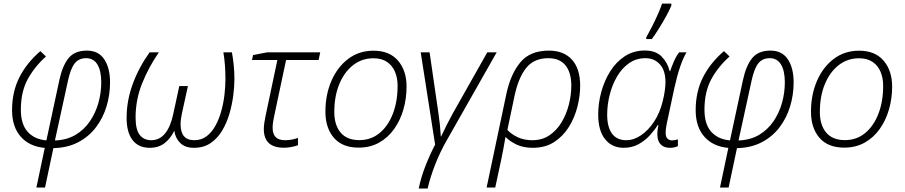

<svg xmlns="http://www.w3.org/2000/svg" viewBox="-20 -827 5123 1087"><path d="M186 234.9 233.4 10.3Q146 2.4 97.2 -53.5Q48.3 -109.4 48.3 -203.1Q48.3 -307.1 89.6 -388.9Q130.9 -470.7 208.5 -537.6L240.2 -507.3Q175.3 -449.2 136.7 -378.2Q98.1 -307.1 98.1 -206.1Q98.1 -123.5 136.7 -80.8Q175.3 -38.1 242.7 -32.2L315.9 -373Q333.5 -455.1 368.2 -497.8Q402.8 -540.5 471.7 -540.5Q537.6 -540.5 570.3 -491.2Q603 -441.9 603 -360.8Q603 -290 583 -224.4Q563 -158.7 523.2 -106.2Q483.4 -53.7 423.1 -22Q362.8 9.8 282.2 11.7L234.9 234.9ZM291 -31.7Q357.9 -34.2 407 -63.2Q456.1 -92.3 488.5 -139.6Q521 -187 537.1 -244.4Q553.2 -301.8 553.2 -360.4Q553.2 -426.3 531.5 -461.9Q509.8 -497.6 467.8 -497.6Q425.8 -497.6 402.6 -467.8Q379.4 -438 364.7 -369.6Z M827.6 9.8Q764.2 9.8 730.5 -33.9Q696.8 -77.6 696.8 -159.7Q696.8 -256.8 731.4 -351.3Q766.1 -445.8 827.1 -530.8H879.4Q821.8 -447.3 784.7 -355Q747.6 -262.7 747.6 -161.6Q747.6 -92.8 771.2 -63Q794.9 -33.2 835.9 -33.2Q883.8 -33.2 914.8 -71.8Q945.8 -110.4 960.4 -179.7L995.1 -339.8H1043.9L1009.8 -184.1Q1002.4 -150.9 1002.4 -123Q1002.4 -33.2 1080.1 -33.2Q1120.1 -33.2 1149.9 -55.9Q1179.7 -78.6 1200.2 -116.2Q1220.7 -153.8 1233.2 -199.5Q1245.6 -245.1 1251 -292Q1256.3 -338.9 1256.3 -378.9Q1256.3 -462.9 1244.6 -530.8H1293Q1299.3 -496.6 1303.2 -458.3Q1307.1 -419.9 1307.1 -379.9Q1307.1 -337.9 1300.5 -286.1Q1293.9 -234.4 1278.8 -182.6Q1263.7 -130.9 1237.5 -87.2Q1211.4 -43.5 1172.1 -16.8Q1132.8 9.8 1077.6 9.8Q1028.3 9.8 1000.5 -17.3Q972.7 -44.4 966.8 -86.9Q944.8 -41.5 910.9 -15.9Q877 9.8 827.6 9.8Z M1586.9 9.3Q1473.6 9.3 1473.6 -96.2Q1473.6 -111.8 1476.3 -131.1Q1479 -150.4 1483.4 -170.4L1550.3 -487.3H1406.7L1412.6 -515.1L1492.7 -530.8H1793L1783.7 -487.3H1599.6L1532.2 -169.4Q1523.4 -129.4 1523.4 -103Q1523.4 -33.2 1593.8 -33.2Q1631.8 -33.2 1667 -46.4V-4.9Q1653.3 0.5 1631.1 4.9Q1608.9 9.3 1586.9 9.3Z M2010.3 8.8Q1918 8.8 1870.1 -47.1Q1822.3 -103 1822.3 -194.3Q1822.3 -290.5 1856.2 -368.9Q1890.1 -447.3 1951.4 -493.7Q2012.7 -540 2094.7 -540Q2185.1 -540 2233.4 -483.6Q2281.7 -427.2 2281.7 -336.9Q2281.7 -269.5 2263.9 -207.5Q2246.1 -145.5 2211.4 -96.7Q2176.8 -47.9 2126.2 -19.5Q2075.7 8.8 2010.3 8.8ZM2014.6 -33.7Q2080.1 -33.7 2128.7 -73.5Q2177.2 -113.3 2204.1 -182.9Q2231 -252.4 2231 -341.3Q2231 -384.3 2216.6 -419.7Q2202.1 -455.1 2171.6 -476.1Q2141.1 -497.1 2094.2 -497.1Q2029.3 -497.1 1979.2 -458.3Q1929.2 -419.4 1900.9 -350.8Q1872.6 -282.2 1872.6 -192.9Q1872.6 -119.1 1908.4 -76.4Q1944.3 -33.7 2014.6 -33.7Z M2350.6 240.2Q2363.3 176.8 2389.4 110.6Q2415.5 44.4 2443.4 -8.3L2361.8 -530.8H2412.1L2462.9 -180.7Q2467.3 -151.9 2470.7 -117.9Q2474.1 -84 2475.6 -54.7H2477.5Q2492.2 -86.4 2509.8 -121.1Q2527.3 -155.8 2542.5 -183.1L2738.8 -530.8H2792L2508.8 -31.7Q2470.2 36.1 2443.4 105.2Q2416.5 174.3 2400.9 240.2Z M2734.9 234.9 2846.7 -294.9Q2871.1 -408.7 2926.3 -474.6Q2981.4 -540.5 3087.4 -540.5Q3171.9 -540.5 3218.3 -489Q3264.6 -437.5 3264.6 -341.8Q3264.6 -284.2 3249 -222.7Q3233.4 -161.1 3200.7 -108.4Q3168 -55.7 3117.4 -22.9Q3066.9 9.8 2996.6 9.8Q2943.4 9.8 2905 -8.3Q2866.7 -26.4 2841.8 -51.8Q2835.9 -16.6 2830.1 13.9Q2824.2 44.4 2817.9 75.7L2783.7 234.9ZM2993.7 -33.2Q3049.8 -33.2 3091.1 -61.3Q3132.3 -89.4 3159.7 -135.3Q3187 -181.2 3200.7 -235.4Q3214.4 -289.6 3214.4 -342.3Q3214.4 -416 3181.6 -456.8Q3148.9 -497.6 3084 -497.6Q3002.9 -497.6 2958.5 -441.7Q2914.1 -385.7 2892.6 -282.2L2852.5 -91.3Q2876 -66.4 2911.6 -49.8Q2947.3 -33.2 2993.7 -33.2Z M3510.7 9.8Q3444.8 9.8 3405.8 -38.8Q3366.7 -87.4 3366.7 -178.2Q3366.7 -242.2 3384 -306.2Q3401.4 -370.1 3434.8 -423.3Q3468.3 -476.6 3517.6 -508.8Q3566.9 -541 3630.9 -541Q3692.4 -541 3726.1 -506.6Q3759.8 -472.2 3771 -424.8H3774.4Q3781.2 -446.8 3795.2 -479Q3809.1 -511.2 3825.2 -530.8H3866.7Q3828.6 -466.8 3798.3 -330.6L3755.4 -129.9Q3748.5 -98.6 3748.5 -74.7Q3748.5 -52.7 3758.8 -42.5Q3769 -32.2 3784.2 -32.2Q3800.8 -32.2 3817.9 -38.1V0Q3799.8 9.8 3772.9 9.8Q3730 9.8 3711.9 -21.2Q3693.8 -52.2 3707.5 -120.1H3704.6Q3687 -91.8 3659.9 -61.8Q3632.8 -31.7 3595.7 -11Q3558.6 9.8 3510.7 9.8ZM3525.4 -33.2Q3567.9 -33.2 3609.4 -61.3Q3650.9 -89.4 3683.3 -138.7Q3715.8 -188 3731.4 -252Q3740.2 -286.1 3743.9 -314.9Q3747.6 -343.8 3747.6 -361.8Q3747.6 -427.7 3716.1 -462.6Q3684.6 -497.6 3634.3 -497.6Q3581.5 -497.6 3541 -469Q3500.5 -440.4 3473.1 -393.3Q3445.8 -346.2 3431.6 -289.8Q3417.5 -233.4 3417.5 -177.7Q3417.5 -107.9 3444.8 -70.6Q3472.2 -33.2 3525.4 -33.2ZM3638.7 -606V-615.2Q3652.8 -640.6 3669.9 -673.8Q3687 -707 3702.6 -741.9Q3718.3 -776.9 3728.5 -806.6H3780.8V-795.4Q3770 -769 3751.2 -734.9Q3732.4 -700.7 3710.9 -666.3Q3689.5 -631.8 3670.4 -606Z M4056.2 234.9 4103.5 10.3Q4016.1 2.4 3967.3 -53.5Q3918.5 -109.4 3918.5 -203.1Q3918.5 -307.1 3959.7 -388.9Q4001 -470.7 4078.6 -537.6L4110.4 -507.3Q4045.4 -449.2 4006.8 -378.2Q3968.3 -307.1 3968.3 -206.1Q3968.3 -123.5 4006.8 -80.8Q4045.4 -38.1 4112.8 -32.2L4186 -373Q4203.6 -455.1 4238.3 -497.8Q4272.9 -540.5 4341.8 -540.5Q4407.7 -540.5 4440.4 -491.2Q4473.1 -441.9 4473.1 -360.8Q4473.1 -290 4453.1 -224.4Q4433.1 -158.7 4393.3 -106.2Q4353.5 -53.7 4293.2 -22Q4232.9 9.8 4152.3 11.7L4105 234.9ZM4161.1 -31.7Q4228 -34.2 4277.1 -63.2Q4326.2 -92.3 4358.6 -139.6Q4391.1 -187 4407.2 -244.4Q4423.3 -301.8 4423.3 -360.4Q4423.3 -426.3 4401.6 -461.9Q4379.9 -497.6 4337.9 -497.6Q4295.9 -497.6 4272.7 -467.8Q4249.5 -438 4234.9 -369.6Z M4759.3 8.8Q4667 8.8 4619.1 -47.1Q4571.3 -103 4571.3 -194.3Q4571.3 -290.5 4605.2 -368.9Q4639.2 -447.3 4700.4 -493.7Q4761.7 -540 4843.8 -540Q4934.1 -540 4982.4 -483.6Q5030.8 -427.2 5030.8 -336.9Q5030.8 -269.5 5012.9 -207.5Q4995.1 -145.5 4960.4 -96.7Q4925.8 -47.9 4875.2 -19.5Q4824.7 8.8 4759.3 8.8ZM4763.7 -33.7Q4829.1 -33.7 4877.7 -73.5Q4926.3 -113.3 4953.1 -182.9Q4980 -252.4 4980 -341.3Q4980 -384.3 4965.6 -419.7Q4951.2 -455.1 4920.7 -476.1Q4890.1 -497.1 4843.3 -497.1Q4778.3 -497.1 4728.3 -458.3Q4678.2 -419.4 4649.9 -350.8Q4621.6 -282.2 4621.6 -192.9Q4621.6 -119.1 4657.5 -76.4Q4693.4 -33.7 4763.7 -33.7Z"/></svg>

Font: Open Sans Light
Style: Italic
Weight: 300
Italic angle: -12°
Designer: Monotype Design Team
Foundry: Monotype Imaging Inc.
Version: Version 3.003; ttfautohint (v1.8.4)